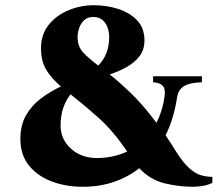

<svg xmlns="http://www.w3.org/2000/svg" viewBox="-20 -700 838 735"><path d="M566 -408H753V-385Q708 -384 685.5 -371Q663 -358 658 -328Q646 -247 614 -182Q633 -154 652 -123Q679 -80 702 -58.5Q725 -37 747 -30Q769 -23 793 -23V0Q774 9 755 12Q736 15 718 15Q666 15 611 2Q556 -11 513 -56Q470 -22 415.5 -3.5Q361 15 297 15Q231 15 176.5 -6Q122 -27 90 -67.5Q58 -108 58 -168Q58 -221 79.5 -258.5Q101 -296 136 -322.5Q171 -349 213 -369Q178 -399 157.5 -432Q137 -465 137 -516Q137 -568 166 -604.5Q195 -641 241.5 -660.5Q288 -680 339 -680Q388 -680 432 -666Q476 -652 504.5 -622.5Q533 -593 533 -545Q533 -510 514.5 -485.5Q496 -461 466 -444Q436 -427 400 -415Q437 -386 482.5 -342Q528 -298 579 -230Q590 -251 598 -276.5Q606 -302 610 -332Q614 -360 602.5 -372Q591 -384 566 -385ZM277 -559Q277 -522 298 -499.5Q319 -477 356 -449Q398 -491 398 -559Q398 -575 392.5 -592.5Q387 -610 373.5 -622.5Q360 -635 337 -635Q315 -635 302 -622.5Q289 -610 283 -592.5Q277 -575 277 -559ZM212 -219Q212 -167 251.5 -131Q291 -95 352 -95Q380 -95 409.5 -101Q439 -107 467 -120Q413 -199 359.5 -247Q306 -295 261 -330Q258 -332 255.5 -334.5Q253 -337 250 -339Q232 -316 222 -286.5Q212 -257 212 -219Z"/></svg>

Font: Bona Nova SC
Style: Bold
Weight: 700
Designer: Mateusz Machalski
Foundry: Capitalics
Version: Version 4.001; ttfautohint (v1.8.4.7-5d5b)